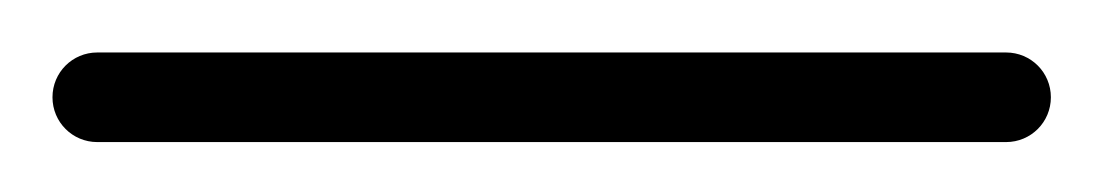

<svg xmlns="http://www.w3.org/2000/svg" viewBox="-38 -38 430 75"><path d="M0 17.5C0 17.5 0 17.5 0 17.5C118.3 17.5 236.7 17.5 355 17.5C364.7 17.5 372.5 9.7 372.5 0C372.5 -9.7 364.7 -17.5 355 -17.5C355 -17.5 355 -17.5 355 -17.5C236.7 -17.5 118.3 -17.5 0 -17.5C-9.7 -17.5 -17.5 -9.7 -17.5 0C-17.5 9.7 -9.7 17.5 0 17.5Z"/></svg>

Font: FRB American Cursive Guidelines
Style: Italic
Weight: 400
Italic angle: -25°
Version: Version 2.0;Modular Font Editor K font №1